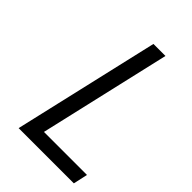

<svg xmlns="http://www.w3.org/2000/svg" viewBox="-208 -775 858 858"><g transform="rotate(45 221.0 -346.0)"><path d="M442 -68H170L314 -692H238L78 0H427Z"/></g></svg>

Font: RazerF5
Style: Italic
Weight: 400
Foundry: Razer Inc.
Version: Version 2